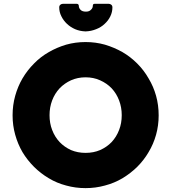

<svg xmlns="http://www.w3.org/2000/svg" viewBox="-20 -974 893 1005"><path d="M239.3 -371.1Q239.3 -329.1 252.9 -293.9Q266.6 -257.8 292 -230.5Q317.4 -204.1 351.6 -188.5Q386.7 -173.8 427.7 -173.8Q469.7 -173.8 503.9 -188.5Q539.1 -204.1 564.5 -230.5Q589.8 -257.8 603.5 -293.9Q617.2 -329.1 617.2 -371.1Q617.2 -412.1 603.5 -448.2Q589.8 -484.4 564.5 -511.7Q539.1 -538.1 503.9 -553.7Q469.7 -569.3 427.7 -569.3Q386.7 -569.3 351.6 -553.7Q317.4 -538.1 292 -511.7Q266.6 -484.4 252.9 -448.2Q239.3 -412.1 239.3 -371.1ZM45.9 -370.1Q45.9 -423.8 59.6 -472.7Q73.2 -521.5 97.7 -563.5Q123 -606.4 158.2 -641.6Q192.4 -676.8 235.4 -701.2Q277.3 -725.6 326.2 -740.2Q375 -753.9 427.7 -753.9Q480.5 -753.9 529.3 -740.2Q578.1 -725.6 621.1 -701.2Q663.1 -676.8 698.2 -641.6Q733.4 -606.4 757.8 -563.5Q783.2 -521.5 796.9 -472.7Q810.5 -423.8 810.5 -370.1Q810.5 -317.4 796.9 -268.6Q783.2 -219.7 757.8 -177.7Q733.4 -135.7 698.2 -100.6Q663.1 -66.4 621.1 -41Q578.1 -15.6 529.3 -2.9Q480.5 10.7 427.7 10.7Q375 10.7 326.2 -2.9Q277.3 -15.6 235.4 -41Q192.4 -66.4 158.2 -100.6Q123 -135.7 97.7 -177.7Q73.2 -219.7 59.6 -268.6Q45.9 -317.4 45.9 -370.1ZM427.7 -809.6Q398.4 -810.5 373 -821.3Q348.6 -832 330.1 -849.6Q311.5 -867.2 300.8 -889.6Q290 -911.1 290 -935.5Q290 -944.3 295.9 -949.2Q301.8 -954.1 309.6 -954.1Q334 -954.1 381.8 -954.1Q386.7 -954.1 389.6 -951.2Q392.6 -947.3 392.6 -943.4Q392.6 -931.6 402.3 -921.9Q411.1 -913.1 429.7 -913.1Q447.3 -913.1 456.1 -922.9Q465.8 -931.6 465.8 -943.4Q465.8 -947.3 467.8 -951.2Q470.7 -954.1 475.6 -954.1Q500 -954.1 548.8 -954.1Q556.6 -954.1 562.5 -949.2Q568.4 -944.3 568.4 -935.5Q568.4 -911.1 557.6 -888.7Q546.9 -866.2 527.3 -848.6Q508.8 -831.1 483.4 -821.3Q457 -810.5 427.7 -809.6Z"/></svg>

Font: Cocogoose
Style: Regular
Weight: 400
Designer: Cosimo Lorenzo Pancini
Version: Version 1.000